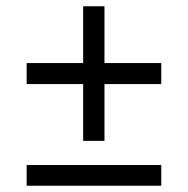

<svg xmlns="http://www.w3.org/2000/svg" viewBox="-20 -592 599 612"><path d="M245 -143H313V-324H494V-391H313V-572H245V-391H65V-324H245ZM65 0H494V-66H65Z"/></svg>

Font: Noto Serif SemiBold
Style: Regular
Weight: 600
Designer: Monotype Design Team
Foundry: Monotype Imaging Inc.
Version: Version 2.013